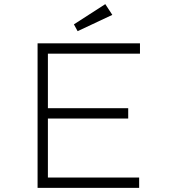

<svg xmlns="http://www.w3.org/2000/svg" viewBox="-20 -910 823 930"><path d="M162 0V-700H658V-650H212V-50H654V0ZM187 -336V-386H601V-336ZM356 -759 338 -792 490 -890 524 -838Z"/></svg>

Font: Lexend Mega ExtraLight
Style: Regular
Weight: 250
Version: Version 1.007